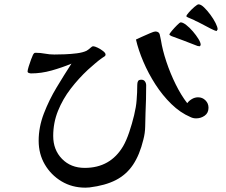

<svg xmlns="http://www.w3.org/2000/svg" viewBox="-20 -834 1040 884"><path d="M653 -441Q653 -377 650 -314Q649 -283 648.5 -252Q648 -221 640 -191Q623 -121 592.5 -75.5Q562 -30 513.5 -5Q465 20 392 29Q388 29 383 29.5Q378 30 373 30Q312 30 263.5 1Q215 -28 186.5 -76.5Q158 -125 158 -186Q158 -249 182 -311.5Q206 -374 241 -432Q276 -490 309 -541Q266 -523 218 -509.5Q170 -496 123 -496Q119 -496 113 -498Q107 -500 107 -505Q107 -511 112 -527.5Q117 -544 123 -560Q129 -576 132 -582Q134 -586 136.5 -588.5Q139 -591 144 -591Q166 -591 187 -587Q208 -583 230 -583Q249 -583 277.5 -584Q306 -585 333.5 -588.5Q361 -592 378 -600Q387 -605 395.5 -613Q404 -621 409 -621Q416 -621 429.5 -614.5Q443 -608 454.5 -599Q466 -590 466 -583Q466 -577 460 -573.5Q454 -570 450 -567Q433 -555 417 -541Q401 -527 385 -513Q342 -473 305.5 -425.5Q269 -378 247 -323.5Q225 -269 225 -208Q225 -144 265.5 -102.5Q306 -61 370 -61Q488 -61 547 -161Q562 -187 575 -225.5Q588 -264 597.5 -303.5Q607 -343 609 -373Q612 -408 612 -443Q612 -454 615.5 -460.5Q619 -467 631 -467Q642 -467 647.5 -459Q653 -451 653 -441ZM940 -338Q940 -314 922.5 -301.5Q905 -289 883 -289Q869 -289 857 -295Q810 -315 769 -355Q728 -395 695.5 -445.5Q663 -496 640 -550Q617 -604 606 -652Q614 -656 633 -664.5Q652 -673 670.5 -681Q689 -689 695 -689Q712 -689 715.5 -675Q719 -661 721 -649Q728 -604 746 -550Q764 -496 789 -445.5Q814 -395 842 -359Q850 -370 863.5 -378Q877 -386 892 -386Q912 -386 926 -372Q940 -358 940 -338ZM904 -628Q904 -627 902.5 -624Q901 -621 899 -621Q890 -621 880 -626Q852 -637 824.5 -647.5Q797 -658 769 -668Q768 -669 764 -671Q760 -673 760 -675Q760 -679 771.5 -692.5Q783 -706 795.5 -718.5Q808 -731 812 -731Q822 -731 837.5 -719Q853 -707 868 -689.5Q883 -672 893.5 -655Q904 -638 904 -628ZM982 -699Q982 -698 980 -695.5Q978 -693 977 -691Q970 -692 949.5 -702.5Q929 -713 908.5 -724Q888 -735 878 -739Q876 -741 866 -745Q856 -749 847 -753Q838 -757 838 -759Q838 -764 850 -777.5Q862 -791 875.5 -802.5Q889 -814 894 -814Q905 -814 919.5 -800Q934 -786 948.5 -766.5Q963 -747 972.5 -728Q982 -709 982 -699Z"/></svg>

Font: Kaisei Decol Medium
Style: Regular
Weight: 500
Designer: Font-Kai, 金井和夫
Foundry: KAZUO KANAI
Version: Version 5.003